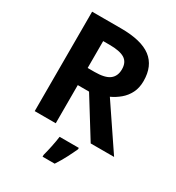

<svg xmlns="http://www.w3.org/2000/svg" viewBox="-217 -844 1094 1194"><g transform="rotate(30 330.0 -246.5)"><path d="M298 -714Q444 -714 513.5 -661Q583 -608 583 -500Q583 -451 564.5 -414.5Q546 -378 515.5 -352.5Q485 -327 450 -311L660 0H492L322 -274H241V0H90V-714ZM287 -590H241V-397H290Q365 -397 397.5 -422Q430 -447 430 -496Q430 -547 395.5 -568.5Q361 -590 287 -590ZM442 71Q427 104 407 142.5Q387 181 361 221H274V208Q282 179 291 136Q300 93 304 61H442Z"/></g></svg>

Font: Noto Sans Duployan
Style: Bold
Weight: 700
Designer: David Corbett
Foundry: David Corbett
Version: Version 3.001